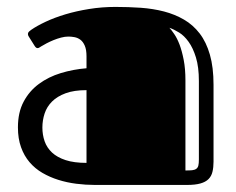

<svg xmlns="http://www.w3.org/2000/svg" viewBox="-20 -524 670 544"><path d="M249 0Q222.7 0 196 -3.4Q169.4 -6.8 145.3 -14.4Q121.1 -22 100.1 -34.2Q79.1 -46.4 63.7 -64.5Q48.3 -82.5 39.6 -106.9Q30.8 -131.3 30.8 -163.1Q30.8 -205.6 46.9 -235.8Q63 -266.1 90.1 -286.1Q117.2 -306.2 152.3 -316.9Q187.5 -327.6 225.1 -330.6V-364.3Q225.1 -383.3 220.2 -394.5Q215.3 -405.8 207.8 -411.4Q200.2 -417 191.2 -418.7Q182.1 -420.4 173.8 -420.4Q164.1 -420.4 153.1 -417.5Q142.1 -414.6 131.8 -410.4Q121.6 -406.2 112.3 -401.4Q103 -396.5 96.7 -392.6Q93.8 -390.6 91.3 -389.2Q88.9 -387.7 86.4 -387.7Q82 -387.7 78.1 -394L61.5 -420.4Q59.1 -423.8 59.1 -427.7Q59.1 -431.6 62.3 -434.6Q65.4 -437.5 68.4 -439.5Q84.5 -450.7 109.4 -462.4Q134.3 -474.1 165.3 -483.4Q196.3 -492.7 232.4 -498.5Q268.6 -504.4 307.1 -504.4Q343.8 -504.4 378.7 -502Q413.6 -499.5 444.6 -491.5Q475.6 -483.4 501.2 -468.5Q526.9 -453.6 545.7 -429.2Q564.5 -404.8 574.7 -369.1Q585 -333.5 585 -283.7V-65.9Q585 -49.8 582 -37.4Q579.1 -24.9 570.8 -16.6Q562.5 -8.3 547.9 -4.2Q533.2 0 509.8 0ZM225.1 -268.6Q189.9 -268.6 166 -259.8Q142.1 -251 127.4 -236.3Q112.8 -221.7 106.4 -202.4Q100.1 -183.1 100.1 -162.6Q100.1 -142.1 106.4 -123.8Q112.8 -105.5 127.4 -91.8Q142.1 -78.1 166 -70.3Q189.9 -62.5 225.1 -62.5ZM505.4 -41Q517.1 -41 524.4 -41.7Q531.7 -42.5 536.1 -45.7Q540.5 -48.8 542 -54.9Q543.5 -61 543.5 -72.3V-294.4Q543.5 -334 535.2 -361.1Q526.9 -388.2 514.4 -405.5Q502 -422.9 487.3 -431.9Q472.7 -440.9 460 -445.3Q465.8 -439 473.9 -427.2Q481.9 -415.5 488.8 -397.5Q495.6 -379.4 500.5 -354.2Q505.4 -329.1 505.4 -296.4Z"/></svg>

Font: Fascinate Inline
Style: Regular
Weight: 900
Designer: Astigmatic (AOETI)
Foundry: Astigmatic (AOETI)
Version: Version 1.000